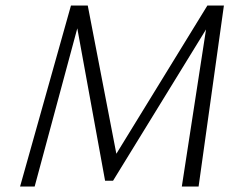

<svg xmlns="http://www.w3.org/2000/svg" viewBox="-20 -678 878 698"><path d="M734 -658H794L702 0H641L729 -571L391 -21H362L261 -575L106 0H53L238 -658H299L403 -119Z"/></svg>

Font: EauTest Semilight
Style: Italic
Weight: 300
Italic angle: -12°
Designer: Christian Thalmann (Catharsis Fonts)
Version: Version 0.001;PS 000.001;hotconv 1.0.88;makeotf.lib2.5.64775